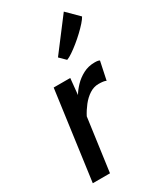

<svg xmlns="http://www.w3.org/2000/svg" viewBox="-219 -965 881 1044"><g transform="rotate(-30 221.0 -443.5)"><path d="M39.5 0 115.5 -557H219.5L209.5 -455.5Q223 -479 247 -504.2Q271 -529.5 303.8 -546.8Q336.5 -564 376 -564Q400.5 -564 407 -558L383 -444.5Q377 -448.5 364.8 -450.2Q352.5 -452 336 -452Q306 -452 279 -434.5Q252 -417 230.2 -389.2Q208.5 -361.5 193 -331.5L147.5 0ZM254.5 -650.5 217.5 -687 369.5 -887 442.5 -814.5Q435.5 -801.5 418.8 -782.5Q402 -763.5 380 -742.8Q358 -722 334.5 -703Q311 -684 290 -669.8Q269 -655.5 254.5 -650.5Z"/></g></svg>

Font: Koeln Type Sans
Style: Italic
Weight: 400
Italic angle: -7.5°
Designer: Eben Sorkin
Foundry: Eben Sorkin
Version: Version 2.001